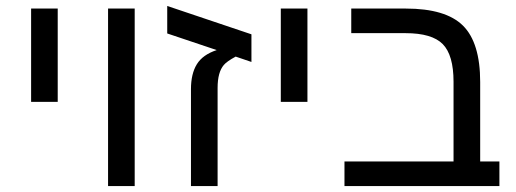

<svg xmlns="http://www.w3.org/2000/svg" viewBox="-20 -628 1741 648"><path d="M174.8 -599.1V-284.2H85V-599.1Z M434.6 -599.1V0H344.7V-599.1Z M714.4 -331.1V0H624.5V-327.1Q624.5 -378.9 644.3 -411.1Q664.1 -443.4 711.4 -459L544.4 -515.1V-607.9L828.6 -512.2V-418.9L775.4 -437Q745.6 -420.9 735.4 -408.7Q714.4 -384.3 714.4 -331.1Z M1017.6 -599.1V-284.2H927.7V-599.1Z M1665.5 -83V0H1142.6V-83H1510.7V-352.1Q1510.7 -441.9 1474.4 -479Q1438 -516.1 1348.6 -516.1H1165.5V-599.1H1349.6Q1484.4 -599.1 1542.5 -541.5Q1600.6 -483.9 1600.6 -351.1V-83Z"/></svg>

Font: Arimo Nerd Font
Style: Regular
Weight: 400
Designer: Steve Matteson
Foundry: Monotype Imaging Inc.
Version: Version 1.33;Nerd Fonts 3.2.1